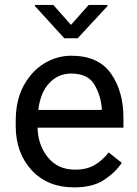

<svg xmlns="http://www.w3.org/2000/svg" viewBox="-20 -770 570 799"><path d="M486.8 -92.3Q460.9 -53.2 413.6 -21.7Q366.2 9.8 288.1 9.8Q177.7 9.8 111.6 -62Q45.4 -133.8 45.4 -245.6V-266.1Q45.4 -352.5 78.4 -413.3Q111.3 -474.1 164.1 -506.1Q216.8 -538.1 276.4 -538.1Q389.6 -538.1 441.7 -464.1Q493.7 -390.1 493.7 -279.3V-238.8H136.2Q138.2 -166 179.4 -115Q220.7 -64 293 -64Q340.8 -64 374 -83.5Q407.2 -103 432.1 -135.7ZM276.4 -463.9Q222.7 -463.9 185.5 -424.8Q148.4 -385.7 139.2 -312.5H403.3V-319.3Q399.9 -372.1 372.8 -418Q345.7 -463.9 276.4 -463.9ZM201.7 -749.5 275.4 -666.5 349.1 -749.5H427.2V-744.6L303.2 -610.8H247.6L125.5 -744.6V-749.5Z"/></svg>

Font: Roboto21382017
Style: Regular
Weight: 400
Designer: Christian Robertson
Foundry: Google
Version: Version 2.138; 2017